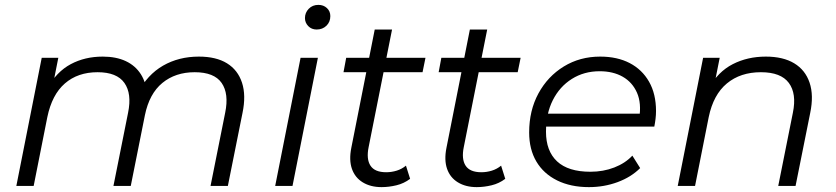

<svg xmlns="http://www.w3.org/2000/svg" viewBox="-20 -762 3427 787"><path d="M795 -530Q866 -530 910.5 -502.5Q955 -475 972 -423Q989 -371 974 -299L914 0H843L903 -300Q919 -378 888.5 -422Q858 -466 778 -466Q699 -466 645.5 -422Q592 -378 574 -290L516 0H445L505 -300Q521 -378 490 -422Q459 -466 380 -466Q299 -466 246 -420Q193 -374 174 -282L118 0H47L151 -525H219L189 -374L174 -400Q212 -468 270 -499Q328 -530 401 -530Q456 -530 495.5 -511.5Q535 -493 557.5 -457.5Q580 -422 582 -373L545 -381Q584 -456 648.5 -493Q713 -530 795 -530Z M1108 0 1212 -525H1283L1179 0ZM1278 -641Q1257 -641 1243.5 -655Q1230 -669 1230 -688Q1230 -710 1245.5 -726Q1261 -742 1285 -742Q1306 -742 1320 -729Q1334 -716 1334 -696Q1334 -672 1318 -656.5Q1302 -641 1278 -641Z M1544 5Q1499 5 1467 -14.5Q1435 -34 1422.5 -70Q1410 -106 1420 -156L1516 -641H1587L1491 -159Q1481 -110 1498.5 -83Q1516 -56 1563 -56Q1585 -56 1606 -62.5Q1627 -69 1644 -83L1661 -29Q1636 -10 1605 -2.5Q1574 5 1544 5ZM1388 -466 1399 -525H1724L1712 -466Z M1934 5Q1889 5 1857 -14.5Q1825 -34 1812.5 -70Q1800 -106 1810 -156L1906 -641H1977L1881 -159Q1871 -110 1888.5 -83Q1906 -56 1953 -56Q1975 -56 1996 -62.5Q2017 -69 2034 -83L2051 -29Q2026 -10 1995 -2.5Q1964 5 1934 5ZM1778 -466 1789 -525H2114L2102 -466Z M2394 5Q2319 5 2263.5 -22.5Q2208 -50 2178.5 -100Q2149 -150 2149 -219Q2149 -309 2187 -379Q2225 -449 2291 -489.5Q2357 -530 2440 -530Q2510 -530 2561 -503.5Q2612 -477 2640.5 -427Q2669 -377 2669 -307Q2669 -291 2667 -274.5Q2665 -258 2662 -243H2201L2210 -296H2629L2600 -276Q2610 -339 2591 -382Q2572 -425 2532.5 -447.5Q2493 -470 2438 -470Q2374 -470 2324 -438.5Q2274 -407 2246 -351.5Q2218 -296 2218 -222Q2218 -143 2263.5 -100.5Q2309 -58 2400 -58Q2453 -58 2498 -75.5Q2543 -93 2572 -124L2604 -73Q2567 -36 2511.5 -15.5Q2456 5 2394 5Z M3119 -530Q3190 -530 3235.5 -502.5Q3281 -475 3298.5 -423Q3316 -371 3301 -299L3241 0H3170L3230 -300Q3246 -378 3213.5 -422Q3181 -466 3099 -466Q3015 -466 2959.5 -420Q2904 -374 2885 -282L2829 0H2758L2862 -525H2930L2900 -374L2885 -400Q2923 -468 2983.5 -499Q3044 -530 3119 -530Z"/></svg>

Font: MOST Montserrat
Style: Italic
Weight: 400
Italic angle: -11.3°
Designer: Julieta Ulanovsky
Foundry: Julieta Ulanovsky
Version: Version 8.000;March 11, 2024;FontCreator 15.0.0.2926 64-bit